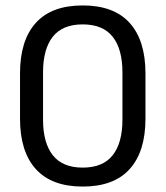

<svg xmlns="http://www.w3.org/2000/svg" viewBox="-20 -671 606 703"><path d="M282.8 12.1Q169.1 12.1 111.2 -51.9Q53.3 -115.9 53.3 -236.5V-402.3Q53.3 -523 111 -587.1Q168.7 -651.1 282.8 -651.1Q396.9 -651.1 454.7 -587.1Q512.6 -523 512.6 -402.3V-236.5Q512.6 -115.9 454.7 -51.9Q396.9 12.1 282.8 12.1ZM282.8 -57.3Q356.9 -57.3 392.6 -102.6Q428.3 -147.9 428.3 -232.8V-405.7Q428.3 -491.1 392.6 -536.4Q356.9 -581.7 282.8 -581.7Q208.8 -581.7 173.2 -536.4Q137.6 -491.1 137.6 -405.7V-232.8Q137.6 -147.9 173.4 -102.6Q209.1 -57.3 282.8 -57.3Z"/></svg>

Font: Anek Devanagari Medium
Style: Regular
Weight: 500
Designer: Kailash Malviya (Devanagari) & Yesha Goshar (Latin)
Foundry: Ek Type
Version: Version 1.003